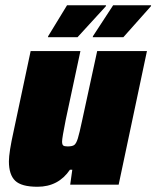

<svg xmlns="http://www.w3.org/2000/svg" viewBox="-20 -705 597 733"><path d="M14 -89Q14 -123 32 -204L97 -510H287L231 -248Q217 -178 217 -165Q217 -153 221.5 -149.5Q226 -146 238 -146Q256 -146 263.5 -151.5Q271 -157 277 -176Q283 -195 294 -247L351 -510H541L433 0H248L256 -57H247Q203 8 123 8Q62 8 38 -15Q14 -38 14 -89ZM163 -563 164 -567 236 -685H385L384 -681L276 -563ZM334 -563 335 -567 412 -685H557L556 -681L451 -563Z"/></svg>

Font: Saira Semi Condensed Black
Style: Italic
Weight: 900
Width: 4
Italic angle: -12°
Designer: Hector Gatti with collaboration of the Omnibus-Type team
Foundry: Omnibus-Type
Version: Version 1.001; ttfautohint (v1.8)